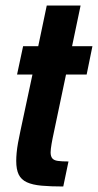

<svg xmlns="http://www.w3.org/2000/svg" viewBox="-20 -678 356 698"><path d="M210 0Q164 0 131 -3Q98 -6 77.5 -15.5Q57 -25 48 -43.5Q39 -62 39 -93Q39 -106 40.5 -122.5Q42 -139 45.5 -158.5Q49 -178 54 -201L98 -407H42L64 -510H119L150 -658H273L242 -510H316L295 -407H220L171 -174Q169 -164 167.5 -155Q166 -146 165 -138Q164 -130 164 -124Q164 -110 170 -102.5Q176 -95 190.5 -93Q205 -91 229 -91Z"/></svg>

Font: Saira Condensed
Style: Bold Italic
Weight: 700
Width: 3
Italic angle: -12°
Designer: Hector Gatti with collaboration of the Omnibus-Type team
Foundry: Omnibus-Type
Version: Version 1.101